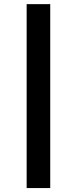

<svg xmlns="http://www.w3.org/2000/svg" viewBox="-20 -827 379 946"><path d="M227.5 99.6H111.3V-806.6H227.5Z"/></svg>

Font: WEMIX Pretendard SemiBold
Style: Regular
Weight: 600
Designer: Base glyphs from Inter by Rasmus Andersson; Hangeul glyphs from Noto Sans CJK(Source Han Sans) by Jang Soo-young and Kan
Foundry: Kil Hyung-jin
Version: Version 1.000